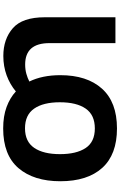

<svg xmlns="http://www.w3.org/2000/svg" viewBox="212 -978 775 1240"><g transform="rotate(-90 600.0 -357.5)"><path d="M735 -356Q735 -472 694 -556Q715 -567 743 -575Q771 -583 804 -583Q942 -583 942 -426V0H1109V-456Q1109 -601 1038.5 -662.5Q968 -724 859 -724Q792 -724 733.5 -702.5Q675 -681 630 -643Q589 -681 529.5 -703Q470 -725 391 -725Q219 -725 134.5 -626Q50 -527 50 -356Q50 -181 136 -85.5Q222 10 391 10Q561 10 648 -87Q735 -184 735 -356ZM391 -133Q304 -133 264.5 -192.5Q225 -252 225 -358Q225 -465 265.5 -524.5Q306 -584 392 -584Q478 -584 519 -525Q560 -466 560 -359Q560 -251 519 -192Q478 -133 391 -133Z"/></g></svg>

Font: Noto Sans Mono Extra
Style: Regular
Weight: 800
Designer: Monotype Design Team
Foundry: Monotype Imaging Inc.
Version: Version 1.900